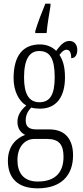

<svg xmlns="http://www.w3.org/2000/svg" viewBox="-20 -786 452 1046"><path d="M172 -616V-606H234C238 -656 248 -709 255 -753V-766H227C210 -725 184 -658 172 -616ZM185 240C313 240 378 170 378 60C378 -18 343 -81 249 -81H178C141 -81 120 -94 120 -130C120 -163 135 -184 150 -200C161 -196 184 -194 198 -194C289 -194 334 -261 334 -364C334 -427 321 -460 304 -487C319 -507 330 -515 343 -515C360 -515 368 -498 368 -469C390 -469 401 -488 401 -514C401 -540 387 -563 358 -563C324 -563 302 -529 286 -509C266 -529 236 -544 198 -544C104 -544 54 -482 54 -359C54 -292 82 -235 123 -211C98 -190 75 -161 75 -123C75 -82 96 -62 117 -51C72 -35 23 7 23 90C23 182 74 240 185 240ZM195 -229C137 -229 111 -275 111 -364C111 -463 140 -508 194 -508C252 -508 278 -467 278 -365C278 -273 254 -229 195 -229ZM186 203C104 203 75 151 75 86C75 11 118 -29 167 -29H237C301 -29 326 2 326 68C326 144 290 203 186 203Z"/></svg>

Font: Noto Serif Bengali ExtraCondensed Light
Style: Regular
Weight: 300
Width: 2
Designer: Juan Bruce, Universal Thirst, Indian Type Foundry and the Monotype Design Team.
Foundry: Monotype Imaging Inc.
Version: Version 2.003